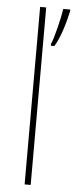

<svg xmlns="http://www.w3.org/2000/svg" viewBox="-54 -790 322 819"><g transform="rotate(5 106.5 -380.0)"><path d="M110 0V-760H84V0ZM213 -753V-760H183C178 -723 156 -632 144 -607V-599H159C184 -639 203 -707 213 -753Z"/></g></svg>

Font: Noto Sans Sinhala UI SemiCondensed Thin
Style: Regular
Weight: 100
Width: 4
Designer: Jelle Bosma - Monotype Design Team
Foundry: Monotype Imaging Inc.
Version: Version 2.006